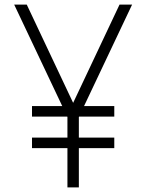

<svg xmlns="http://www.w3.org/2000/svg" viewBox="-20 -820 640 840"><path d="M275 0V-308L42 -800H97L300 -370L503 -800H558L325 -308V0ZM120 -172V-218H480V-172ZM120 -310V-356H480V-310Z"/></svg>

Font: Victor Mono Thin
Style: Regular
Weight: 100
Monospace: yes
Designer: Rune Bjørnerås
Version: Version 1.561;gftools[0.9.30]